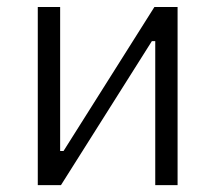

<svg xmlns="http://www.w3.org/2000/svg" viewBox="-20 -538 626 558"><path d="M89.8 0V-517.6H154.8V-99.1H164.6L428.7 -517.6H496.1V0H431.2V-418.5H421.4L157.2 0Z"/></svg>

Font: Caskaydia Cove Light
Style: Regular
Weight: 300
Monospace: yes
Designer: Aaron Bell
Foundry: Saja Typeworks
Version: Version 4.300; ttfautohint (v1.8.3)